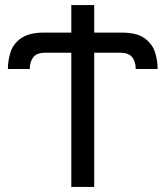

<svg xmlns="http://www.w3.org/2000/svg" viewBox="-20 -734 650 754"><path d="M260 0V-527H158Q125 -527 111 -509.5Q97 -492 97 -463H11Q11 -497 21.5 -529.5Q32 -562 63 -584Q94 -606 153 -606H260V-714H350V-606H457Q517 -606 547.5 -584Q578 -562 588.5 -529.5Q599 -497 599 -463H513Q513 -492 499 -509.5Q485 -527 452 -527H350V0Z"/></svg>

Font: Noto Sans Living
Style: Regular
Weight: 400
Designer: Monotype Design Team
Foundry: Monotype Imaging Inc.
Version: Version 2.013; ttfautohint (v1.8.4.7-5d5b)